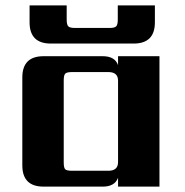

<svg xmlns="http://www.w3.org/2000/svg" viewBox="-20 -694 688 714"><path d="M477 -532H169Q90 -532 90 -611V-674H228V-621Q228 -602 234 -596Q240 -590 259 -590H387Q406 -590 412 -596Q418 -602 418 -621V-674H556V-611Q556 -532 477 -532ZM248 -59H383Q419 -59 419 -91V-394Q419 -426 383 -426H248Q228 -426 222.5 -420Q217 -414 217 -395V-90Q217 -70 222.5 -64.5Q228 -59 248 -59ZM419 -485H573V0H419V-33Q407 0 362 0H142Q63 0 63 -79V-406Q63 -485 142 -485H362Q407 -485 419 -452Z"/></svg>

Font: Sarpanch
Style: Bold
Weight: 700
Designer: Manushi Parikh (Devanagari and Latin), Jyotish Sonowal (Devanagari)
Foundry: Indian Type Foundry
Version: Version 2.004;PS 1.0;hotconv 1.0.78;makeotf.lib2.5.61930; tt